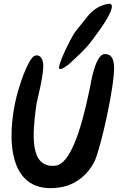

<svg xmlns="http://www.w3.org/2000/svg" viewBox="-20 -972 654 1000"><path d="M544 -952C486 -943 449 -905 429 -878C404 -845 384 -823 367 -799C352 -778 277 -631 289 -614C298 -605 334 -633 346 -644C385 -681 425 -715 458 -760C479 -789 503 -820 523 -851C532 -865 593 -960 544 -952ZM204 -647C196 -685 175 -686 162 -682C132 -673 91 -557 77 -508C21 -324 -11 45 286 5C413 -12 465 -116 473 -133C504 -199 579 -529 574 -628C571 -668 559 -694 520 -690C474 -677 453 -538 450 -523C428 -420 369 -119 268 -109C131 -95 150 -278 168 -417C168 -435 214 -594 204 -647Z"/></svg>

Font: Carybe
Style: Regular
Weight: 400
Designer: Genilson Lima Santos
Foundry: Genilson Lima Santos
Version: Version 1.010;PS 001.010;hotconv 1.0.70;makeotf.lib2.5.58329